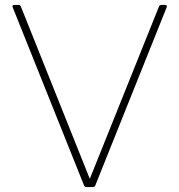

<svg xmlns="http://www.w3.org/2000/svg" viewBox="-20 -754 723 774"><path d="M354 0C358 0 362 -1 364 -6L652 -725C654 -730 652 -734 646 -734H631C627 -734 623 -733 621 -728L342 -33L64 -728C62 -733 58 -734 54 -734H37C31 -734 29 -730 31 -725L319 -6C321 -1 325 0 329 0Z"/></svg>

Font: LINE Seed Sans TH Thin
Style: Regular
Weight: 250
Designer: Dalton Maag Ltd | Thai characters by Cadson Demak Co.,Ltd.
Foundry: Dalton Maag Ltd
Version: Version 1.003